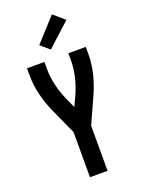

<svg xmlns="http://www.w3.org/2000/svg" viewBox="-180 -1062 835 1139"><g transform="rotate(-20 237.5 -492.5)"><path d="M182 0V-285L109 -446Q83 -503 67.5 -565Q52 -627 52 -691V-735H162V-691Q162 -638 174.5 -586Q187 -534 209 -485L237 -423L266 -485Q288 -534 300.5 -586Q313 -638 313 -691V-735H423V-691Q423 -627 407.5 -565Q392 -503 366 -446L293 -285V0ZM223 -791 167 -839 300 -985 370 -925Z"/></g></svg>

Font: Iosevka QP
Style: Bold
Weight: 700
Designer: Belleve Invis
Foundry: Belleve Invis
Version: Version 20.0.0; ttfautohint (v1.8.4)